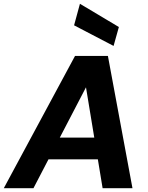

<svg xmlns="http://www.w3.org/2000/svg" viewBox="-44 -996 785 1016"><path d="M-24 0 353 -700H527L657 0H499L411 -534L133 0ZM107 -153 166 -268H543L561 -153ZM557 -753 348 -862 379 -976 585 -853Z"/></svg>

Font: DM Sans 17pt Black
Style: Italic
Weight: 900
Italic angle: -10°
Version: Version 4.004;gftools[0.9.30]